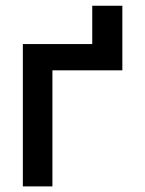

<svg xmlns="http://www.w3.org/2000/svg" viewBox="-20 -665 518 685"><path d="M61.5 0V-507.8H309.1V-644.5H416.5V-414.1H167V0Z"/></svg>

Font: Giphurs Medium
Style: Regular
Weight: 500
Version: Version 0.920; ttfautohint (v1.8.4.7-5d5b)